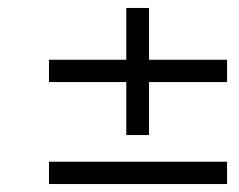

<svg xmlns="http://www.w3.org/2000/svg" viewBox="-20 -504 600 482"><path d="M103 -42H550V-98H103ZM297 -298V-165H354V-298H550V-354H354V-484H297V-354H103V-298Z"/></svg>

Font: RazerF5 Light
Style: Italic
Weight: 300
Foundry: Razer Inc.
Version: Version 2